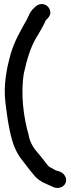

<svg xmlns="http://www.w3.org/2000/svg" viewBox="-20 -694 351 950"><path d="M122 -25C97 -111 81 -228 98 -331C112 -397 133 -466 162 -512H163V-513C178 -539 193 -563 205 -590C206 -593 207 -594 208 -595C218 -605 229 -615 229 -631C229 -653 212 -674 187 -674C167 -674 155 -661 150 -656C127 -637 121 -611 111 -594C83 -544 51 -491 32 -424C13 -355 -4 -273 7 -185C15 -120 23 -60 39 -4C53 47 74 81 104 117C119 137 134 156 151 176C178 208 216 218 245 232L246 233H247C269 241 296 233 305 210C308 201 308 191 304 182C293 154 263 152 256 149C244 142 235 137 227 133H226C220 129 208 115 199 102C191 91 182 80 170 66C146 39 130 14 122 -23Z"/></svg>

Font: Stray Cat
Style: BlkCn
Weight: 900
Version: Version 1.0